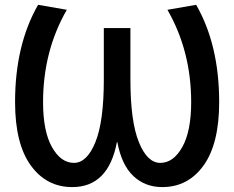

<svg xmlns="http://www.w3.org/2000/svg" viewBox="-20 -760 964 790"><path d="M42 -339.8Q42 -575.2 136.7 -740.2L254.9 -719.7Q157.2 -549.8 157.2 -339.8Q157.2 -219.7 193.8 -154.8Q230.5 -89.8 284.2 -89.8Q337.9 -89.8 372.6 -175.3Q407.2 -260.7 407.2 -432.6V-644.5H516.6V-432.6Q516.6 -260.7 551.3 -175.3Q585.9 -89.8 639.6 -89.8Q693.4 -89.8 730 -154.8Q766.6 -219.7 766.6 -339.8Q766.6 -549.8 668.9 -719.7L787.1 -740.2Q881.8 -575.2 881.8 -339.8Q881.8 -168.9 817.9 -79.6Q753.9 9.8 647.5 9.8Q577.1 9.8 528.8 -35.6Q480.5 -81.1 462.9 -174.8H460.9Q425.8 9.8 277.3 9.8Q170.9 9.8 106.4 -79.6Q42 -168.9 42 -339.8Z"/></svg>

Font: GenEi M Gothic v2 Medium
Style: Regular
Weight: 500
Version: Version 2.0